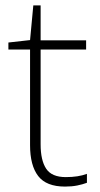

<svg xmlns="http://www.w3.org/2000/svg" viewBox="-20 -679 368 709"><path d="M223 -25Q246 -25 265.5 -28Q285 -31 301 -37V-4Q285 2 265 6Q245 10 220 10Q151 10 121 -29Q91 -68 91 -143V-496H11V-522L91 -531L103 -659H130V-530H298V-496H130V-146Q130 -87 150.5 -56Q171 -25 223 -25Z"/></svg>

Font: Noto Sans Bengali UI ExtraLight
Style: Regular
Weight: 200
Designer: Jelle Bosma - Monotype Design Team
Foundry: Monotype Imaging Inc.
Version: Version 2.003; ttfautohint (v1.8.4.7-5d5b)